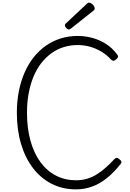

<svg xmlns="http://www.w3.org/2000/svg" viewBox="-20 -1419 989 1458"><path d="M557 19Q455 19 372.5 -23Q290 -65 231 -142Q172 -219 140 -325.5Q108 -432 108 -563Q108 -651 123.5 -728Q139 -805 167.5 -869.5Q196 -934 236.5 -985Q277 -1036 328.5 -1072Q380 -1108 441 -1127Q502 -1146 570 -1146Q625 -1146 680 -1131.5Q735 -1117 784 -1086Q833 -1055 870 -1005Q879 -994 876 -986Q873 -978 863 -969Q851 -958 842 -957.5Q833 -957 824 -966Q790 -1003 749 -1027.5Q708 -1052 662.5 -1064.5Q617 -1077 570 -1077Q515 -1077 464.5 -1061.5Q414 -1046 371 -1015Q328 -984 293.5 -940Q259 -896 235 -838.5Q211 -781 198 -712Q185 -643 185 -563Q185 -445 211.5 -350Q238 -255 287 -188Q336 -121 405 -85.5Q474 -50 557 -50Q603 -50 642.5 -62Q682 -74 717.5 -96.5Q753 -119 785.5 -148.5Q818 -178 849 -211Q858 -221 867.5 -220Q877 -219 888 -209Q900 -199 902 -191.5Q904 -184 896 -174Q845 -109 791 -66Q737 -23 679 -2Q621 19 557 19ZM504 -1195Q494 -1195 483.5 -1206Q473 -1217 473 -1226Q473 -1229 474 -1233Q475 -1237 480 -1241L638 -1389Q643 -1394 646.5 -1396.5Q650 -1399 656 -1399Q664 -1399 674.5 -1392Q685 -1385 692 -1375Q699 -1365 699 -1356Q699 -1350 697 -1346Q695 -1342 687 -1336L521 -1204Q515 -1201 511 -1198Q507 -1195 504 -1195Z"/></svg>

Font: Playwrite BR Light
Style: Regular
Weight: 300
Version: Version 1.003